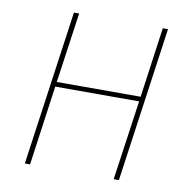

<svg xmlns="http://www.w3.org/2000/svg" viewBox="-77 -756 815 832"><g transform="rotate(10 330.0 -340.5)"><path d="M86 0 182 -681H205L161 -372H530L573 -681H596L500 0H477L527 -351H158L109 0Z"/></g></svg>

Font: FiraGO Thin
Style: Italic
Weight: 100
Italic angle: -8°
Designer: bBox Type GmbH
Foundry: bBox Type GmbH
Version: Version 1.001